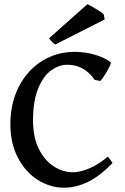

<svg xmlns="http://www.w3.org/2000/svg" viewBox="-20 -876 591 911"><path d="M29.3 -286.1Q29.3 -387.2 69.8 -465.6Q110.4 -543.9 179.9 -586.9Q249.5 -629.9 334 -629.9Q384.8 -629.9 431.4 -616Q478 -602.1 504.9 -581.1Q508.3 -578.1 499.5 -559.8Q490.7 -541.5 477.3 -520.5Q463.9 -499.5 456.1 -491.7L429.2 -497.1Q379.9 -568.8 298.8 -568.8Q261.2 -568.8 224.1 -543.2Q187 -517.6 161.9 -458Q136.7 -398.4 136.7 -304.2Q136.7 -224.6 164.6 -168.9Q192.4 -113.3 236.1 -85.9Q279.8 -58.6 326.2 -58.6Q357.4 -58.6 400.6 -75.7Q443.8 -92.8 491.2 -132.3Q496.6 -129.4 507.3 -112.3Q512.2 -105 514.2 -103Q454.1 -40.5 397.5 -12.9Q340.8 14.6 283.7 14.6Q218.3 14.6 159.9 -22Q101.6 -58.6 65.4 -127Q29.3 -195.3 29.3 -286.1ZM212.9 -694.3 395 -856.4Q418 -844.2 441.9 -829.6Q465.8 -814.9 472.2 -808.1L476.6 -783.7L242.7 -665Q230 -670.4 212.9 -694.3Z"/></svg>

Font: David Libre Medium
Style: Regular
Weight: 500
Version: Version 1.000